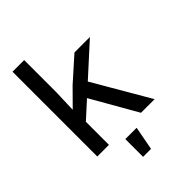

<svg xmlns="http://www.w3.org/2000/svg" viewBox="-264 -856 1177 1177"><g transform="rotate(-45 325.0 -267.5)"><path d="M68 0V-735H169V-460L164 -309L270 -416L420 -550H554L169 -200V0ZM447 0 254 -337 343 -381 565 0ZM265 200V46H363L334 200Z"/></g></svg>

Font: Azeret Mono Thin
Style: Regular
Weight: 400
Version: Version 1.002